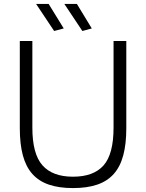

<svg xmlns="http://www.w3.org/2000/svg" viewBox="-20 -949 745 979"><path d="M352 10Q281 10 229.5 -7.5Q178 -25 145 -62Q112 -99 96.5 -157Q81 -215 81 -295V-740H145V-298Q145 -164 196.5 -106Q248 -48 352 -48Q457 -48 508 -105.5Q559 -163 559 -298V-740H624V-295Q624 -215 608.5 -157Q593 -99 560 -62Q527 -25 475.5 -7.5Q424 10 352 10ZM256 -791 164 -929H228L305 -804ZM400 -791 308 -929H372L448 -804Z"/></svg>

Font: Encode Sans Narrow
Style: Light
Weight: 300
Designer: Pablo Impallari, Andres Torresi
Foundry: Pablo Impallari, Andres Torresi
Version: Version 1.000; ttfautohint (v1.00) -l 8 -r 50 -G 200 -x 14 -